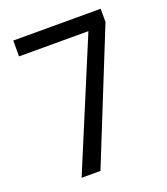

<svg xmlns="http://www.w3.org/2000/svg" viewBox="-132 -807 784 900"><g transform="rotate(-20 260.0 -357.0)"><path d="M120 0H214L475 -648V-714H39V-635H385Z"/></g></svg>

Font: Noto Sans Khmer UI SemiCondensed
Style: Regular
Weight: 400
Width: 4
Designer: Danh Hong and the Monotype Design Team
Foundry: Monotype Imaging Inc.
Version: Version 2.002